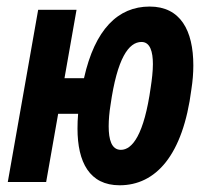

<svg xmlns="http://www.w3.org/2000/svg" viewBox="-20 -547 626 577"><path d="M339.4 9.8C447.8 9.8 529.8 -79.6 555.2 -278.8C559.1 -303.7 561 -327.6 561 -350.1C561 -456.1 522 -527.3 429.7 -527.3C334.5 -527.3 265.1 -458.5 232.4 -312H173.8L210 -517.6H94.7L3.4 0H118.7L154.8 -205.1H214.8C213.4 -189.9 212.9 -174.8 212.9 -160.6C212.9 -59.6 249 9.8 339.4 9.8ZM343.3 -96.7C314.9 -96.7 306.6 -127.9 306.6 -167.5C306.6 -187 308.6 -210 312 -230.5C332 -372.1 366.7 -420.9 405.3 -420.9C431.2 -420.9 439.5 -391.6 439.5 -354.5C439.5 -333 436.5 -307.6 433.1 -285.6C413.1 -141.6 377.4 -96.7 343.3 -96.7Z"/></svg>

Font: Cascadia Mono PL SemiBold
Style: Italic
Weight: 600
Italic angle: -10°
Monospace: yes
Designer: Aaron Bell
Foundry: Saja Typeworks
Version: Version 2404.023